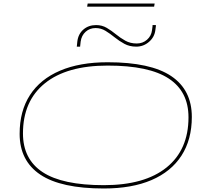

<svg xmlns="http://www.w3.org/2000/svg" viewBox="-20 -1065 1182 1095"><path d="M572 10Q328 10 210 -69Q92 -148 92 -302Q92 -432 151 -523Q210 -614 322.5 -662Q435 -710 594 -710Q839 -710 956.5 -631Q1074 -552 1074 -398Q1074 -269 1015 -177.5Q956 -86 844 -38Q732 10 572 10ZM572 -9Q805 -9 930 -110Q1055 -211 1055 -396Q1055 -543 942.5 -617Q830 -691 594 -691Q361 -691 236 -590Q111 -489 111 -304Q111 -157 223.5 -83Q336 -9 572 -9ZM440 -828Q436 -791 435 -782Q434 -773 434.5 -778.5Q435 -784 436 -792.5Q437 -801 437 -799H418Q419 -810 421 -828Q426 -871 455.5 -896.5Q485 -922 528 -922Q562 -922 589 -906Q616 -890 641 -869.5Q666 -849 694.5 -833Q723 -817 760 -817Q794 -817 818.5 -838.5Q843 -860 847 -893Q850 -914 850 -916Q850 -918 850 -922H869Q869 -918 869 -916Q869 -914 866 -893Q861 -853 829.5 -826Q798 -799 757 -799Q719 -799 689.5 -815Q660 -831 634 -852Q608 -873 582 -889Q556 -905 525 -905Q492 -905 468.5 -884Q445 -863 440 -828ZM418 -799Q416 -779 415.5 -777Q415 -775 416 -781Q417 -787 417.5 -793.5Q418 -800 418 -799ZM477 -1027 480 -1045H862L859 -1027Z"/></svg>

Font: Georama ExtraExtended Thin
Style: Italic
Weight: 100
Width: 8
Italic angle: -9°
Designer: Jean-Baptiste Levee
Foundry: Production Type
Version: Version 1.000